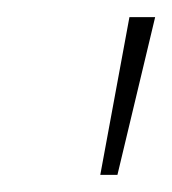

<svg xmlns="http://www.w3.org/2000/svg" viewBox="-20 -734 201 224"><path d="M97 -530 131 -714H161L117 -530Z"/></svg>

Font: Noto Serif Tamil Condensed Thin
Style: Italic
Weight: 100
Width: 3
Italic angle: -12°
Designer: Indian Type Foundry, Tom Grace, and the Monotype Design Team
Foundry: Monotype Imaging Inc.
Version: Version 2.003; ttfautohint (v1.8.4.7-5d5b)